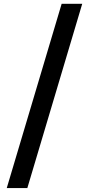

<svg xmlns="http://www.w3.org/2000/svg" viewBox="-20 -876 451 984"><path d="M14.6 87.9 295.9 -856.4H401.4L120.1 87.9Z"/></svg>

Font: GenEi M Gothic v2 Medium
Style: Regular
Weight: 500
Version: Version 2.0